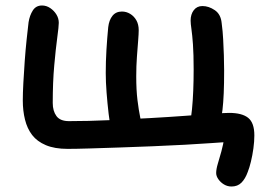

<svg xmlns="http://www.w3.org/2000/svg" viewBox="-20 -530 960 699"><path d="M823 149Q808 149 795.5 141.5Q783 134 775 122.5Q767 111 767 100Q767 86 773 66Q779 46 786 21Q793 -4 797 -33L807 -13Q790 -12 749 -9Q708 -6 652.5 -3Q597 0 535.5 2.5Q474 5 414 7Q354 9 305 10.5Q256 12 226 12Q179 12 147 -1.5Q115 -15 97 -38.5Q79 -62 71 -94.5Q63 -127 63 -164Q63 -190 65 -228Q67 -266 70 -307.5Q73 -349 77 -386.5Q81 -424 84 -449Q88 -474 99.5 -492Q111 -510 133 -510Q149 -510 163 -500.5Q177 -491 185.5 -477Q194 -463 194 -447Q194 -434 188.5 -393.5Q183 -353 177.5 -292Q172 -231 172 -155Q172 -126 185.5 -107.5Q199 -89 231 -89Q301 -89 377 -92.5Q453 -96 524.5 -100Q596 -104 656.5 -108.5Q717 -113 758.5 -116Q800 -119 814 -119Q861 -119 883.5 -101Q906 -83 906 -37Q906 -15 902.5 10.5Q899 36 893.5 58.5Q888 81 882 96Q873 121 859 135Q845 149 823 149ZM387 -45Q380 -77 375.5 -115.5Q371 -154 368 -193Q365 -232 365 -264Q365 -306 367.5 -348Q370 -390 374 -431Q377 -457 389.5 -472.5Q402 -488 424 -488Q440 -488 454 -479.5Q468 -471 476.5 -456Q485 -441 485 -420Q485 -408 483 -382.5Q481 -357 478.5 -323.5Q476 -290 476 -252Q476 -202 480.5 -165.5Q485 -129 490.5 -102.5Q496 -76 500 -54ZM781 -79 671 -78Q676 -102 679 -132.5Q682 -163 683.5 -199.5Q685 -236 685 -277Q685 -333 682.5 -368Q680 -403 677 -423.5Q674 -444 674 -455Q674 -478 685.5 -493Q697 -508 717 -508Q740 -508 762 -493Q784 -478 787 -446Q791 -416 792.5 -386.5Q794 -357 795 -329Q796 -301 796 -273Q796 -225 794.5 -190.5Q793 -156 790 -130Q787 -104 781 -79Z"/></svg>

Font: Shantell Sans Medium
Style: Regular
Weight: 500
Designer: Stephen Nixon, Anya Danilova, Shantell Martin
Foundry: Arrow Type
Version: Version 1.011;[c5ecc13dd]